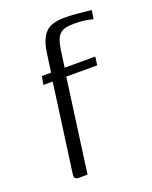

<svg xmlns="http://www.w3.org/2000/svg" viewBox="-103 -565 495 624"><g transform="rotate(-20 144.0 -252.5)"><path d="M62 -352H94L103 -416Q109 -461 128.5 -483Q148 -505 195 -505Q217 -505 234 -503.5Q251 -502 264.5 -500.5Q278 -499 288 -498L283 -468Q276 -470 266 -472Q256 -474 243.5 -475Q231 -476 216 -476Q181 -476 167.5 -461.5Q154 -447 149 -410L141 -352H247L243 -323H136L92 0H64Q52 0 49 -4.5Q46 -9 48 -22L89 -323H57Z"/></g></svg>

Font: Genos Light
Style: Italic
Weight: 300
Italic angle: -8°
Designer: Robert E. Leuschke
Foundry: Robert E. Leuschke
Version: Version 1.010